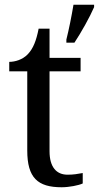

<svg xmlns="http://www.w3.org/2000/svg" viewBox="-20 -780 417 810"><path d="M260 -613V-600H294C322 -642 359 -708 377 -750V-760H290C282 -712 271 -657 260 -613ZM240 10C272 10 312 2 329 -6V-50C308 -46 289 -43 265 -43C219 -43 189 -74 189 -142V-479H320V-536H189V-659H143C133 -608 120 -575 97 -551C75 -528 43 -519 19 -519V-479H95V-145C95 -30 139 10 240 10Z"/></svg>

Font: Noto Serif Balinese
Style: Regular
Weight: 400
Designer: Monotype Design Team
Foundry: Monotype Imaging Inc.
Version: Version 2.005